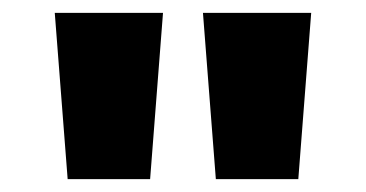

<svg xmlns="http://www.w3.org/2000/svg" viewBox="-20 -734 568 298"><path d="M85 -456H213L233 -714H65ZM315 -456H443L463 -714H295Z"/></svg>

Font: Noto Sans Khmer SemiCondensed Black
Style: Regular
Weight: 900
Width: 4
Designer: Danh Hong and the Monotype Design Team
Foundry: Monotype Imaging Inc.
Version: Version 2.004